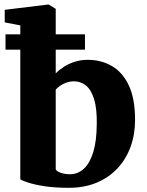

<svg xmlns="http://www.w3.org/2000/svg" viewBox="-20 -840 665 870"><path d="M1.5 -738.5V-795.5L198 -819.5H200.5L232.5 -800V-507.5Q248 -523.5 269.8 -537.5Q291.5 -551.5 319 -560.2Q346.5 -569 377.5 -569Q437.5 -569 486.2 -541.2Q535 -513.5 563.5 -453.5Q592 -393.5 592 -296Q592 -230.5 571.5 -174.5Q551 -118.5 512.2 -77Q473.5 -35.5 417.8 -12.2Q362 11 292.5 11Q227 11 180 3.5Q133 -4 106 -13.2Q79 -22.5 72 -27V-725ZM315.5 -471.5Q297.5 -471.5 281.5 -466Q265.5 -460.5 253 -451.8Q240.5 -443 232.5 -434V-72.5Q237.5 -63 255.8 -56.8Q274 -50.5 297.5 -50.5Q332.5 -50.5 359.8 -75.2Q387 -100 402.5 -150.5Q418 -201 418.5 -278.5Q419.5 -349 406.2 -391.2Q393 -433.5 369.5 -452.5Q346 -471.5 315.5 -471.5ZM5 -684.5H365V-615H5Z"/></svg>

Font: Merriweather 20pt Black
Style: Regular
Weight: 900
Version: Version 2.100